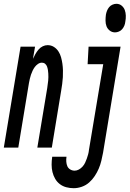

<svg xmlns="http://www.w3.org/2000/svg" viewBox="-61 -775 681 1008"><path d="M-41 0 47 -530H123L112 -466Q118 -479 125 -491.5Q132 -504 141.5 -515Q151 -526 163.5 -532Q176 -538 189 -538Q207 -538 221.5 -529Q236 -520 245.5 -505.5Q255 -491 259.5 -474.5Q264 -458 266.5 -441Q269 -424 269.5 -406Q270 -388 269 -370Q268 -352 265.5 -334Q263 -316 260 -298L211 0H135L187 -313Q188 -323 189.5 -332.5Q191 -342 192 -351.5Q193 -361 193 -370.5Q193 -380 192.5 -389.5Q192 -399 190.5 -408Q189 -417 186 -425.5Q183 -434 176 -440Q169 -446 159 -446Q148 -446 138 -439Q128 -432 121.5 -423Q115 -414 110 -403.5Q105 -393 101.5 -382.5Q98 -372 95.5 -361Q93 -350 91 -339L35 0ZM543 -605Q527 -605 515 -614.5Q503 -624 498 -637.5Q493 -651 493 -667Q493 -683 495 -698Q497 -709 501 -719Q505 -729 512 -737.5Q519 -746 529.5 -750.5Q540 -755 550 -755Q566 -755 577.5 -745.5Q589 -736 594 -722.5Q599 -709 599.5 -693Q600 -677 597 -662Q596 -651 592 -641Q588 -631 581 -622.5Q574 -614 563.5 -609.5Q553 -605 543 -605ZM326 213Q306 213 287 208Q268 203 253 191.5Q238 180 228.5 163.5Q219 147 214.5 128.5Q210 110 210 89.5Q210 69 213 49Q213 49 213 48.5Q213 48 213 48H288Q288 48 288 48Q288 48 288 49Q286 61 287 74Q288 87 292.5 97.5Q297 108 307.5 114.5Q318 121 331 121Q342 121 353 115Q364 109 372.5 99.5Q381 90 386 79Q391 68 395 57Q399 46 402 34.5Q405 23 406 12L481 -438H399L404 -530H572L480 27Q476 48 471 69Q466 90 457.5 110Q449 130 436.5 149Q424 168 407 183Q390 198 368.5 205.5Q347 213 326 213Z"/></svg>

Font: Iosevka Curly SmBdEx
Style: Italic
Weight: 600
Width: 7
Italic angle: -9°
Monospace: yes
Designer: Belleve Invis
Foundry: Belleve Invis
Version: Version 11.1.0; ttfautohint (v1.8.3)